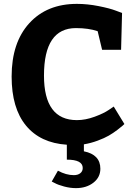

<svg xmlns="http://www.w3.org/2000/svg" viewBox="-20 -737 692 991"><path d="M567 -187 622 -97Q619 -94 612.5 -88Q606 -82 585 -66Q564 -50 541.5 -37Q519 -24 484 -11Q449 2 413 8V44Q498 61 498 134Q498 178 462 206Q426 234 372 234Q342 234 310.5 225.5Q279 217 263 208L247 200L279 144Q321 167 361 167Q382 167 394.5 157Q407 147 407 130Q407 87 325 87V10Q188 1 114 -89Q40 -179 40 -342Q40 -517 131 -617Q222 -717 377 -717Q431 -717 489 -705.5Q547 -694 578 -682L610 -670L605 -480H507L484 -576Q437 -592 372 -592Q207 -592 207 -347Q207 -117 377 -117Q421 -117 468.5 -134.5Q516 -152 542 -170Z"/></svg>

Font: BitterBold
Style: Bold
Weight: 700
Designer: Sol Matas
Foundry: Sol Matas
Version: Version 001.001